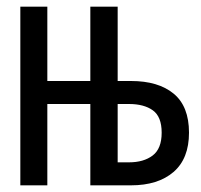

<svg xmlns="http://www.w3.org/2000/svg" viewBox="-20 -556 603 576"><path d="M41 0V-536H122V-313H251V-536H333V-313H373Q455 -313 501 -275Q547 -237 547 -158Q547 -80 500.5 -40Q454 0 373 0H251V-244H122V0ZM333 -69H367Q411 -69 438 -89.5Q465 -110 465 -158Q465 -206 438.5 -225Q412 -244 367 -244H333Z"/></svg>

Font: Noto Sans Mono SemiCondensed
Style: Regular
Weight: 400
Width: 4
Designer: Monotype Design Team
Foundry: Monotype Imaging Inc.
Version: Version 2.014